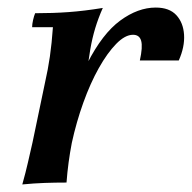

<svg xmlns="http://www.w3.org/2000/svg" viewBox="-20 -483 507 508"><path d="M39 5Q48 -27 54 -53.5Q60 -80 66 -106L99 -264Q107 -299 112 -333.5Q117 -368 120 -411H65Q65 -419 67.5 -430Q70 -441 73 -448Q120 -448 161.5 -451Q203 -454 252 -462Q240 -435 232 -408.5Q224 -382 219 -353Q214 -324 210 -288L170 -105Q165 -79 161.5 -53Q158 -27 156 0Q126 0 98 1Q70 2 39 5ZM350 -323Q358 -359 353.5 -375Q349 -391 332 -391Q311 -391 287.5 -367Q264 -343 241.5 -303Q219 -263 200.5 -211.5Q182 -160 170 -105H142Q171 -237 211 -315.5Q251 -394 298 -428.5Q345 -463 392 -463Q428 -463 446.5 -443Q465 -423 467 -391Q469 -359 453 -323Z"/></svg>

Font: Poltawski Nowy Medium
Style: Italic
Weight: 500
Italic angle: -12°
Version: Version 1.001;gftools[0.9.25]